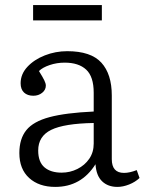

<svg xmlns="http://www.w3.org/2000/svg" viewBox="-20 -720 568 754"><path d="M197 14Q133 14 94.5 -21Q56 -56 56 -119Q56 -175 83.5 -209Q111 -243 174.5 -260Q238 -277 348 -282V-356Q348 -419 318.5 -446.5Q289 -474 234 -474Q203 -474 175 -464.5Q147 -455 133 -441Q148 -417 154 -404.5Q160 -392 160 -384Q160 -367 145.5 -355.5Q131 -344 111 -344Q88 -344 74.5 -356.5Q61 -369 61 -393Q61 -429 87.5 -457.5Q114 -486 156 -502.5Q198 -519 244 -519Q337 -519 378 -474Q419 -429 419 -345V-95Q419 -41 467 -41Q489 -41 517 -52L528 -21Q511 -5 487 4.5Q463 14 441 14Q404 14 381 -8Q358 -30 355 -75Q299 14 197 14ZM222 -42Q255 -42 284 -56.5Q313 -71 330.5 -96.5Q348 -122 348 -156V-237Q232 -235 181 -210Q130 -185 130 -129Q130 -84 154.5 -63Q179 -42 222 -42ZM110 -640V-700H380V-640Z"/></svg>

Font: Literata 12pt Light
Style: Regular
Weight: 300
Designer: Latin by Veronika Burian and Jose Scaglione. Greek by Irene Vlachou. Cyrillic by Vera Evstafieva.
Foundry: TypeTogether
Version: Version 3.002